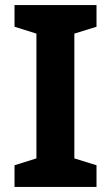

<svg xmlns="http://www.w3.org/2000/svg" viewBox="-20 -734 436 754"><path d="M359 0H37V-85L123 -112V-602L37 -629V-714H359V-629L272 -602V-112L359 -85Z"/></svg>

Font: Noto Sans Syriac
Style: Bold
Weight: 700
Designer: Patrick Giasson and the Monotype Design Team
Foundry: Monotype Imaging Inc.
Version: Version 3.000; ttfautohint (v1.8.4.7-5d5b)